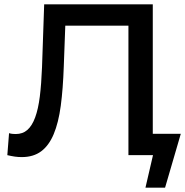

<svg xmlns="http://www.w3.org/2000/svg" viewBox="-20 -720 859 891"><path d="M655 151 690 0H576V-601H283L276 -412Q272.5 -308 262 -229.2Q251.5 -150.5 229.2 -97.5Q207 -44.5 171 -17.8Q135 9 81 9Q65 9 49 6.8Q33 4.5 14 0L22 -102Q30.5 -99.5 37.5 -98.8Q44.5 -98 53 -98Q85.5 -98 107.2 -117.2Q129 -136.5 143.2 -175.2Q157.5 -214 164.8 -272.2Q172 -330.5 175 -408L185 -700H689V-99H819L746 151Z"/></svg>

Font: Argentum Sans
Style: Regular
Weight: 400
Designer: Julieta Ulanovsky, Owen Earl, Chris M. Simpson, Rasmus Andersson, Cristiano Sobral
Foundry: The Argentum Sans Project Authors
Version: Version 3.135; ttfautohint (v1.8.4.7-5d5b-dirty)